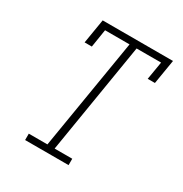

<svg xmlns="http://www.w3.org/2000/svg" viewBox="-171 -863 942 991"><g transform="rotate(30 300.0 -367.5)"><path d="M118 0V-38H229L338 -697H192L175 -590H132L156 -735H575L551 -590H508L526 -697H380L272 -38H377V0Z"/></g></svg>

Font: Iosevka Curly Slab XLtEx
Style: Italic
Weight: 200
Width: 7
Italic angle: -9°
Monospace: yes
Designer: Belleve Invis
Foundry: Belleve Invis
Version: Version 11.1.0; ttfautohint (v1.8.3)